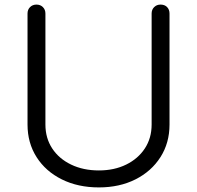

<svg xmlns="http://www.w3.org/2000/svg" viewBox="-20 -801 859 837"><path d="M411 16Q320 16 249.5 -19Q179 -54 139.5 -116Q100 -178 100 -258V-742Q100 -759 111 -770Q122 -781 139 -781Q156 -781 167 -770Q178 -759 178 -742V-258Q178 -199 207.5 -154Q237 -109 290 -83.5Q343 -58 411 -58Q478 -58 530 -83.5Q582 -109 611.5 -154Q641 -199 641 -258V-742Q641 -759 652 -770Q663 -781 680 -781Q698 -781 708.5 -770Q719 -759 719 -742V-258Q719 -178 679.5 -116Q640 -54 570.5 -19Q501 16 411 16Z"/></svg>

Font: Comfortaa
Style: Regular
Weight: 400
Designer: Johan Aakerlund
Foundry: Johan Aakerlund
Version: Version 3.104; ttfautohint (v1.8.1.43-b0c9)